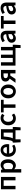

<svg xmlns="http://www.w3.org/2000/svg" viewBox="2854 -3398 737 6486"><g transform="rotate(-90 3223.0 -154.5)"><path d="M73.2 0V-491.2H490.2V0H375V-399.9H188V0Z M965.8 -252Q965.8 -407.7 859.9 -408.2Q808.1 -408.2 752 -353V-124Q801.3 -83 851.6 -83Q901.9 -83 934.1 -127Q966.3 -170.9 965.8 -252ZM637.2 193.8V-491.2H731.9L739.7 -439H744.1Q819.3 -502.9 892.1 -502.9Q982.9 -502.9 1033.7 -435.5Q1084.5 -368.2 1085 -250Q1085 -131.8 1022.9 -60.1Q960.9 11.7 875 12.2Q813 12.2 749 -42L752 40V193.8Z M1498 -292Q1498 -350.1 1472.4 -382.1Q1446.8 -414.1 1399.9 -414.1Q1353 -414.1 1319.8 -382.1Q1286.6 -350.1 1279.8 -292ZM1598.1 -270Q1598.1 -233.9 1592.8 -213.9H1280.8Q1287.6 -148.9 1326.7 -113Q1365.7 -77.1 1424.8 -77.1Q1483.9 -77.1 1540 -112.8L1579.1 -41Q1499 12.2 1402.6 12.2Q1306.2 12.2 1237.5 -57.4Q1168.9 -127 1168.9 -243.7Q1168.9 -360.4 1236.3 -431.6Q1303.7 -502.9 1397.9 -502.9Q1492.2 -502.9 1545.2 -439.5Q1598.1 -376 1598.1 -270Z M1986.8 -91.8V-399.9H1856L1840.8 -259.8Q1827.6 -148.9 1793.9 -91.8ZM1760.7 0V171.9H1660.6L1649.9 -17.1V-91.8H1677.7Q1698.7 -103 1713.9 -142.6Q1729 -182.1 1740.7 -285.2L1764.6 -491.2H2101.6V-91.8H2176.8V-17.1L2164.6 171.9H2065.9V0Z M2463.9 12.2Q2367.2 12.7 2300.3 -56.6Q2233.4 -126 2233.4 -244.6Q2233.4 -363.3 2304.7 -433.1Q2376 -502.9 2479.5 -502.9Q2559.6 -502.9 2623.5 -448.2L2567.4 -373Q2526.4 -409.2 2485.4 -409.2Q2425.3 -409.2 2388.2 -364.3Q2351.6 -319.3 2351.6 -245.1Q2351.6 -171.9 2387.7 -127Q2423.8 -82 2478.5 -82Q2532.2 -82 2583.5 -124L2630.4 -47.9Q2560.5 12.2 2463.9 12.2Z M2824.7 0V-399.9H2670.4V-491.2H3094.7V-399.9H2940.4V0Z M3293.9 -126.5Q3324.7 -82 3378.4 -82Q3432.1 -82 3463.1 -126.5Q3494.1 -170.9 3494.1 -245.6Q3494.1 -320.3 3463.1 -364.7Q3432.1 -409.2 3378.2 -409.2Q3324.2 -409.2 3293.7 -364.5Q3263.2 -319.8 3263.2 -245.4Q3263.2 -170.9 3293.9 -126.5ZM3543.5 -57.4Q3475.1 12.2 3378.4 12.2Q3281.7 12.2 3213.4 -57.9Q3145 -127.9 3145 -245.6Q3145 -363.3 3213.6 -433.1Q3282.2 -502.9 3378.7 -502.9Q3475.1 -502.9 3543.5 -432.9Q3611.8 -362.8 3611.8 -244.9Q3611.8 -127 3543.5 -57.4Z M3926.8 -256.8H3987.8V-404.8H3926.8Q3825.7 -404.8 3826.2 -334Q3826.2 -297.9 3852.5 -277.3Q3878.9 -256.8 3926.8 -256.8ZM3987.8 0V-175.8H3914.1L3798.8 0H3669.9L3809.1 -195.8Q3711.9 -237.8 3711.9 -336.9Q3711.9 -490.7 3911.1 -491.2H4103V0Z M4844.7 171.9V0H4250V-491.2H4363.8V-91.8H4509.8V-491.2H4620.6V-91.8H4766.6V-491.2H4880.9V-91.8H4954.6V-17.1L4943.8 171.9Z M5205.6 -78.1Q5253.4 -78.1 5312.5 -131.8V-242.2Q5216.3 -230 5175.5 -205.1Q5134.8 -180.2 5134.8 -141.1Q5134.8 -78.1 5205.6 -78.1ZM5023.4 -131.8Q5023.4 -210.9 5092.5 -254.4Q5161.6 -297.9 5312.5 -314Q5308.6 -410.2 5222.7 -410.2Q5165.5 -410.2 5084.5 -361.8L5042.5 -439Q5144.5 -502.9 5240.2 -502.9Q5427.7 -502.9 5427.7 -291V0H5332.5L5324.7 -54.2H5320.8Q5242.7 12.2 5173.1 12.2Q5103.5 12.2 5063.5 -27.8Q5023.4 -67.9 5023.4 -131.8Z M5656.2 0V-399.9H5502V-491.2H5926.3V-399.9H5772V0Z M6159.7 -78.1Q6207.5 -78.1 6266.6 -131.8V-242.2Q6170.4 -230 6129.6 -205.1Q6088.9 -180.2 6088.9 -141.1Q6088.9 -78.1 6159.7 -78.1ZM5977.5 -131.8Q5977.5 -210.9 6046.6 -254.4Q6115.7 -297.9 6266.6 -314Q6262.7 -410.2 6176.8 -410.2Q6119.6 -410.2 6038.6 -361.8L5996.6 -439Q6098.6 -502.9 6194.3 -502.9Q6381.8 -502.9 6381.8 -291V0H6286.6L6278.8 -54.2H6274.9Q6196.8 12.2 6127.2 12.2Q6057.6 12.2 6017.6 -27.8Q5977.5 -67.9 5977.5 -131.8Z"/></g></svg>

Font: SourceSansPro-Semibold
Style: Regular
Weight: 600
Designer: Paul D. Hunt
Foundry: Adobe Systems Incorporated
Version: Version 2.020;PS 2.0;hotconv 1.0.86;makeotf.lib2.5.63406